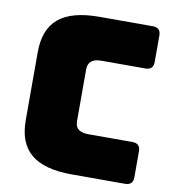

<svg xmlns="http://www.w3.org/2000/svg" viewBox="-81 -792 790 864"><g transform="rotate(10 314.0 -360.0)"><path d="M548 0H304Q178 0 118 -50Q58 -100 58 -204V-515Q58 -620 118 -670Q178 -720 304 -720H548Q584 -720 584 -684V-563Q584 -527 548 -527H347Q286 -527 286 -477V-239Q286 -191 347 -191H548Q584 -191 584 -155V-36Q584 0 548 0Z"/></g></svg>

Font: Bungee Tint
Style: Regular
Weight: 400
Designer: David Jonathan Ross
Foundry: David Jonathan Ross
Version: Version 2.001